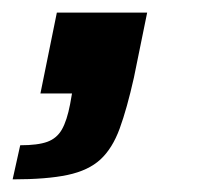

<svg xmlns="http://www.w3.org/2000/svg" viewBox="-43 -148 337 304"><path d="M-23 136 -11 82Q17 82 32 76.5Q47 71 55 57Q63 43 68 17L71 0H21L47 -128H190L169 -25Q158 24 146.5 55.5Q135 87 116 104.5Q97 122 64 129Q31 136 -23 136Z"/></svg>

Font: Saira Thin SemiBold
Style: Italic
Weight: 600
Italic angle: -12°
Version: Version 1.101